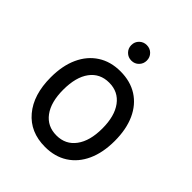

<svg xmlns="http://www.w3.org/2000/svg" viewBox="-201 -829 961 961"><g transform="rotate(45 279.0 -348.5)"><path d="M279 12Q174 12 113.5 -59.8Q53 -131.5 53 -255Q53 -337.5 80.5 -397.5Q108 -457.5 158.8 -490.2Q209.5 -523 279 -523Q349 -523 399.8 -490.8Q450.5 -458.5 477.8 -398.5Q505 -338.5 505 -256Q505 -173.5 477.5 -113.2Q450 -53 399.2 -20.5Q348.5 12 279 12ZM279 -69Q343.5 -69 380.2 -118.8Q417 -168.5 417 -256Q417 -344 380.2 -393.5Q343.5 -443 279 -443Q214 -443 177.5 -393.8Q141 -344.5 141 -255Q141 -167.5 177.5 -118.2Q214 -69 279 -69ZM279 -599Q256 -599 240 -615Q224 -631 224 -654Q224 -677.5 240 -693.2Q256 -709 279 -709Q302.5 -709 318.2 -693.2Q334 -677.5 334 -654Q334 -631 318.2 -615Q302.5 -599 279 -599Z"/></g></svg>

Font: Overpass
Style: Regular
Weight: 400
Designer: Delve Withrington, Dave Bailey, Thomas Jockin
Foundry: Delve Fonts LLC
Version: Version 4.000